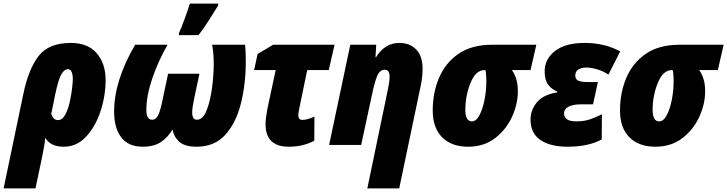

<svg xmlns="http://www.w3.org/2000/svg" viewBox="-72 -800 4015 1060"><path d="M211 -171 232 -275Q251 -365 267.5 -391.5Q284 -418 303 -418Q330 -418 330 -360Q330 -348 326 -312.5Q322 -277 313 -236.5Q304 -196 288 -166.5Q272 -137 248 -137Q222 -137 211 -171ZM124 240 157 83Q163 52 169.5 19.5Q176 -13 178 -40Q205 10 280 10Q352 10 403.5 -45.5Q455 -101 483 -186Q511 -271 511 -359Q511 -449 462 -506Q413 -563 319 -563Q196 -563 140.5 -490Q85 -417 57 -282L-52 240Z M1024 -606Q1054 -645 1081.5 -688.5Q1109 -732 1132 -769L1133 -780H976Q968 -752 948.5 -699Q929 -646 917 -619L915 -606ZM881 -86Q886 -48 916 -19Q946 10 1014 10Q1112 10 1171.5 -55.5Q1231 -121 1258 -228.5Q1285 -336 1285 -462Q1285 -516 1281 -553H1099Q1108 -508 1108 -446Q1108 -390 1099 -318Q1090 -246 1069.5 -192.5Q1049 -139 1015 -139Q989 -139 989 -179Q989 -193 992 -212.5Q995 -232 1000 -256L1029 -393H856L827 -256Q815 -194 802.5 -166.5Q790 -139 768 -139Q736 -139 736 -193Q736 -270 768 -365Q800 -460 853 -553H674Q558 -354 558 -185Q558 -93 597.5 -41.5Q637 10 716 10Q779 10 817.5 -16.5Q856 -43 881 -86Z M1663 -23 1664 -156Q1623 -138 1597 -138Q1575 -138 1575 -164Q1575 -173 1577 -182.5Q1579 -192 1580 -200L1624 -413H1743L1775 -553H1436L1350 -502L1331 -413H1450L1405 -203Q1401 -182 1397.5 -157.5Q1394 -133 1394 -115Q1394 10 1522 10Q1602 10 1663 -23Z M2132 240 2250 -323Q2256 -350 2258.5 -374.5Q2261 -399 2261 -421Q2261 -490 2226 -526.5Q2191 -563 2133 -563Q2052 -563 2004 -484H2001L2005 -553H1862L1745 0H1922L1982 -279Q1996 -347 2010.5 -381Q2025 -415 2052 -415Q2079 -415 2079 -377Q2079 -362 2076 -341.5Q2073 -321 2069 -304L1956 240Z M2787 -297Q2787 -335 2778 -364Q2769 -393 2754 -413H2857L2889 -553H2646Q2532 -553 2459.5 -503Q2387 -453 2352 -370.5Q2317 -288 2317 -190Q2317 -94 2369 -42Q2421 10 2512 10Q2600 10 2661.5 -37.5Q2723 -85 2755 -155.5Q2787 -226 2787 -297ZM2497 -194Q2497 -271 2525.5 -342Q2554 -413 2603 -413H2608Q2613 -391 2613 -351Q2613 -300 2603 -249Q2593 -198 2575 -164Q2557 -130 2533 -130Q2497 -130 2497 -194Z M3250 -30 3251 -169Q3219 -153 3186 -141.5Q3153 -130 3112 -130Q3071 -130 3056.5 -142.5Q3042 -155 3042 -172Q3042 -199 3067.5 -211.5Q3093 -224 3135 -224H3202L3229 -347H3173Q3134 -347 3119 -355.5Q3104 -364 3104 -382Q3104 -427 3168 -427Q3192 -427 3225.5 -417Q3259 -407 3287 -388L3352 -516Q3267 -563 3156 -563Q3049 -563 2992 -518.5Q2935 -474 2935 -405Q2935 -359 2954 -333Q2973 -307 3004 -295V-290Q2926 -277 2891.5 -234.5Q2857 -192 2857 -139Q2857 -65 2911 -27.5Q2965 10 3062 10Q3175 10 3250 -30Z M3821 -297Q3821 -335 3812 -364Q3803 -393 3788 -413H3891L3923 -553H3680Q3566 -553 3493.5 -503Q3421 -453 3386 -370.5Q3351 -288 3351 -190Q3351 -94 3403 -42Q3455 10 3546 10Q3634 10 3695.5 -37.5Q3757 -85 3789 -155.5Q3821 -226 3821 -297ZM3531 -194Q3531 -271 3559.5 -342Q3588 -413 3637 -413H3642Q3647 -391 3647 -351Q3647 -300 3637 -249Q3627 -198 3609 -164Q3591 -130 3567 -130Q3531 -130 3531 -194Z"/></svg>

Font: Noto Sans Display SemiCondensed Black
Style: Italic
Weight: 900
Width: 4
Designer: Monotype Design team
Foundry: Monotype Imaging Inc.
Version: 1.000